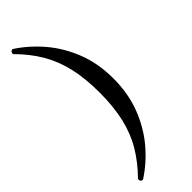

<svg xmlns="http://www.w3.org/2000/svg" viewBox="-323 -811 1033 1033"><g transform="rotate(-45 193.5 -294.0)"><path d="M54 203Q35 201 38 181Q101 117 141.5 49Q182 -19 201.5 -102.5Q221 -186 221 -294Q221 -402 201.5 -485.5Q182 -569 141.5 -637.5Q101 -706 38 -769Q35 -787 54 -791Q130 -742 191.5 -670Q253 -598 290 -504Q327 -410 327 -294Q327 -181 291 -87Q255 7 193.5 80Q132 153 54 203Z"/></g></svg>

Font: Zen Antique Soft
Style: Regular
Weight: 400
Designer: Yoshimichi Ohira
Foundry: Positype
Version: Version 1.001